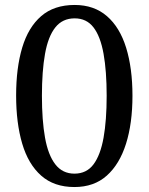

<svg xmlns="http://www.w3.org/2000/svg" viewBox="-20 -744 599 774"><path d="M280 10Q198 10 146 -36Q94 -82 69.5 -165Q45 -248 45 -359Q45 -470 69.5 -552Q94 -634 146 -679Q198 -724 281 -724Q359 -724 411 -679Q463 -634 488.5 -551.5Q514 -469 514 -358Q514 -247 488 -164.5Q462 -82 410.5 -36Q359 10 280 10ZM280 -44Q329 -44 357 -81.5Q385 -119 397.5 -189Q410 -259 410 -358Q410 -457 397.5 -527Q385 -597 357 -633.5Q329 -670 281 -670Q232 -670 203 -633.5Q174 -597 161.5 -527Q149 -457 149 -358Q149 -259 161.5 -189Q174 -119 203 -81.5Q232 -44 280 -44Z"/></svg>

Font: Noto Serif Kannada
Style: Regular
Weight: 400
Designer: Universal Thirst, Indian Type Foundry and the Monotype Design Team
Foundry: Monotype Imaging Inc.
Version: Version 2.003